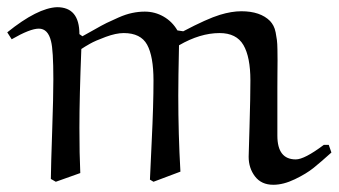

<svg xmlns="http://www.w3.org/2000/svg" viewBox="-42 -491 933 529"><path d="M371.1 3.9Q371.1 -2 376 -102.1Q380.9 -202.1 380.9 -269Q380.9 -335.9 363.3 -367.9Q345.7 -399.9 298.8 -399.9Q277.8 -399.9 249.3 -389.4Q220.7 -378.9 206.1 -370.6Q191.4 -362.3 182.1 -356Q176.8 -224.6 176.8 -139.2Q176.8 -65.4 179.2 -14.2L111.8 9.8L98.1 2Q98.6 -39.1 101.8 -131.6Q105 -224.1 105 -272.9Q105 -353 98.6 -377.4Q90.3 -412.1 64.9 -412.1Q41 -412.1 -9.8 -382.8L-22 -401.9Q61.5 -469.2 115.2 -471.2Q176.8 -471.2 176.8 -397L185.1 -391.1Q191.9 -394.5 215.8 -408.2Q239.7 -421.9 251.7 -427.7Q263.7 -433.6 284.2 -442.6Q304.7 -451.7 322.3 -455.3Q339.8 -459 356.9 -459Q384.8 -459 408.7 -445.3Q432.6 -431.6 446.8 -407.2L462.9 -404.8Q528.8 -439.5 564 -450.2Q596.2 -460 623 -460Q675.3 -460 702.1 -433.1Q707.5 -427.2 711.4 -419.9Q715.3 -412.6 717.5 -401.6Q719.7 -390.6 720.9 -380.9Q722.2 -371.1 722.4 -354Q722.7 -336.9 722.7 -324.2Q722.7 -311.5 722.4 -287.8Q722.2 -264.2 722.2 -248V-117.2Q722.2 -51.8 772.9 -51.8Q796.9 -51.8 850.1 -91.8H863.8L871.1 -70.8Q841.8 -44.4 821.8 -28.3Q801.8 -12.2 770.3 2.9Q738.8 18.1 710.9 18.1Q678.2 18.1 660.6 -4.9Q643.1 -27.8 643.1 -59.1Q643.1 -60.1 645.5 -142.3Q647.9 -224.6 647.9 -269Q647.9 -334 628.7 -366.9Q609.4 -399.9 563 -399.9Q509.3 -399.9 451.2 -366.2Q449.2 -274.4 449.2 -228Q449.2 -121.1 455.1 -18.1L380.9 9.8Z"/></svg>

Font: Aref Ruqaa
Style: Regular
Weight: 400
Designer: Abdoulla Aref
Version: Version 0.7